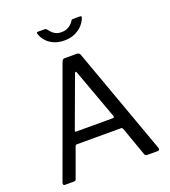

<svg xmlns="http://www.w3.org/2000/svg" viewBox="-167 -1075 1061 1196"><g transform="rotate(-20 363.5 -477.0)"><path d="M55 0Q49 0 46.5 -4.5Q44 -9 46 -17L305 -728Q308 -735 312 -738.5Q316 -742 325 -742H403Q421 -742 426 -727L682 -17Q684 -11 681.5 -5.5Q679 0 672 0H601Q589 0 585 -10L516 -204Q514 -208 512 -210Q510 -212 504 -212H213Q204 -212 201 -204L130 -9Q129 -5 125.5 -2.5Q122 0 115 0H55ZM478 -288Q490 -288 486 -301L366 -630Q362 -639 358.5 -639Q355 -639 352 -630L230 -299Q225 -288 236 -288ZM502 -954Q515 -954 511 -943Q503 -919 483.5 -897Q464 -875 433.5 -860.5Q403 -846 362 -846Q322 -846 292 -859.5Q262 -873 242.5 -895.5Q223 -918 216 -944Q215 -947 216 -950.5Q217 -954 222 -954H268Q274 -954 277 -952Q280 -950 284 -945Q290 -937 299.5 -926.5Q309 -916 324.5 -908.5Q340 -901 362 -901Q393 -901 413.5 -915.5Q434 -930 443 -946Q446 -951 448.5 -952.5Q451 -954 455 -954Z"/></g></svg>

Font: Libre Franklin
Style: Regular
Weight: 400
Designer: Pablo Impallari, Rodrigo Fuenzalida, Nhung Nguyen
Foundry: Impallari Type
Version: Version 3.000